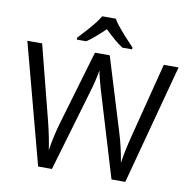

<svg xmlns="http://www.w3.org/2000/svg" viewBox="-97 -1027 1120 1124"><g transform="rotate(10 463.0 -465.5)"><path d="M296.9 -771V-782.2C338.4 -826.7 367.2 -858.9 383.8 -879.9C400.4 -900.9 412.6 -918 419.9 -931.2H501C508.3 -917.5 520.5 -899.9 538.6 -878.4C556.2 -856.4 585.4 -824.7 626 -782.2V-771H567.9C539.1 -789.1 503.4 -819.3 460 -861.8C415.5 -818.4 379.9 -788.1 353 -771ZM824.2 -713.9H912.1L721.2 0H639.2L495.1 -478C481.4 -520.5 459.5 -603 459 -616.2C451.7 -573.2 440.4 -526.4 424.8 -475.1L285.2 0H203.1L13.2 -713.9H101.1L213.9 -272.9C229.5 -210.9 240.7 -155.3 248 -105C256.8 -164.6 270 -222.7 287.1 -279.8L415 -713.9H502.9L637.2 -275.9C652.8 -225.6 666 -168.5 676.8 -105C683.1 -151.4 694.8 -207.5 711.9 -273.9Z"/></g></svg>

Font: OpenSansEmoji
Style: Regular
Weight: 400
Foundry: MorbZ
Version: Version 1.000;PS 001.000;hotconv 1.0.70;makeotf.lib2.5.58329